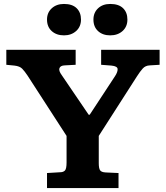

<svg xmlns="http://www.w3.org/2000/svg" viewBox="-20 -952 840 972"><path d="M218 0V-76L284 -80Q300 -80 308.5 -88.5Q317 -97 317 -130V-264L119 -570Q105 -591 92.5 -604Q80 -617 53 -620L12 -624V-700H363V-624L307 -621Q286 -620 281 -607Q276 -594 293 -571L429 -371H434L562 -566Q576 -587 575.5 -602Q575 -617 544 -620L492 -624V-700H788V-624L738 -621Q716 -620 702.5 -605Q689 -590 673 -565L480 -264V-126Q480 -99 487 -89.5Q494 -80 515 -79L580 -76V0ZM538 -773Q500 -773 476.5 -794.5Q453 -816 453 -853Q453 -888 476.5 -910Q500 -932 538 -932Q581 -932 603 -910.5Q625 -889 625 -853Q625 -817 600.5 -795Q576 -773 538 -773ZM304 -773Q266 -773 242 -794.5Q218 -816 218 -853Q218 -888 242 -910Q266 -932 304 -932Q346 -932 368 -910.5Q390 -889 390 -853Q390 -817 365.5 -795Q341 -773 304 -773Z"/></svg>

Font: Literata 7pt
Style: Bold
Weight: 700
Designer: Latin by Veronika Burian and Jose Scaglione. Greek by Irene Vlachou. Cyrillic by Vera Evstafieva.
Foundry: TypeTogether
Version: Version 3.002